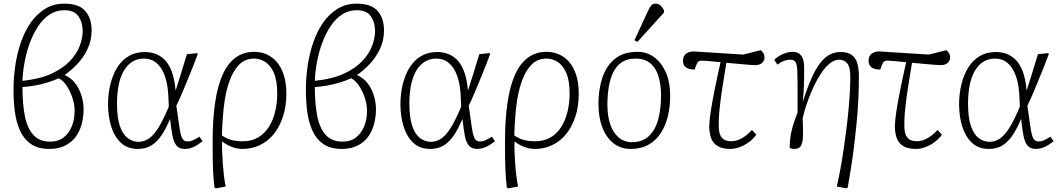

<svg xmlns="http://www.w3.org/2000/svg" viewBox="-20 -802 5824 1052"><path d="M250 14Q187 14 148 -14Q109 -42 88.5 -89Q68 -136 61 -193.5Q54 -251 54 -309Q54 -374 63.5 -440.5Q73 -507 94 -568.5Q115 -630 148 -677.5Q181 -725 227 -753.5Q273 -782 333 -782Q412 -782 447 -742Q482 -702 482 -635Q482 -580 459.5 -533Q437 -486 403 -450.5Q369 -415 334 -391Q384 -369 411 -316Q438 -263 438 -202Q438 -165 428.5 -126Q419 -87 397.5 -56Q376 -25 339.5 -5.5Q303 14 250 14ZM254 -26Q300 -26 330 -50Q360 -74 374.5 -112.5Q389 -151 389 -195Q389 -230 376.5 -267Q364 -304 344.5 -333Q325 -362 302 -373Q273 -360 238.5 -349.5Q204 -339 169 -333Q134 -327 103 -325Q103 -235 116 -167.5Q129 -100 162.5 -63Q196 -26 254 -26ZM103 -359Q199 -369 262.5 -398.5Q326 -428 363.5 -468Q401 -508 417 -551Q433 -594 433 -631Q433 -678 410.5 -712Q388 -746 332 -746Q288 -746 252 -722.5Q216 -699 189 -658Q162 -617 143.5 -567Q125 -517 115 -463.5Q105 -410 103 -359Z M736 14Q677 14 641 -21Q605 -56 588.5 -111.5Q572 -167 572 -230Q572 -289 585 -341Q598 -393 622.5 -432.5Q647 -472 685 -494.5Q723 -517 773 -517Q803 -517 830.5 -507.5Q858 -498 881.5 -475Q905 -452 920.5 -411.5Q936 -371 942 -308H943Q957 -351 967.5 -385.5Q978 -420 987 -449.5Q996 -479 1004 -505L1060 -511L1064 -507Q1044 -453 1023 -401.5Q1002 -350 983 -304.5Q964 -259 946 -222L952 -183Q960 -121 966 -87Q972 -53 981 -40Q990 -27 1007 -27Q1023 -27 1037.5 -33.5Q1052 -40 1073 -53L1090 -28Q1077 -18 1061.5 -8Q1046 2 1029 8Q1012 14 993 14Q963 14 947.5 -4Q932 -22 925 -58Q918 -94 912 -149H911Q892 -103 868.5 -66Q845 -29 813 -7.5Q781 14 736 14ZM739 -25Q771 -25 798 -44.5Q825 -64 851 -107Q877 -150 905 -218L903 -261Q901 -335 884 -383.5Q867 -432 838 -456.5Q809 -481 770 -481Q730 -481 701.5 -461.5Q673 -442 655 -408Q637 -374 629 -329.5Q621 -285 621 -236Q621 -157 637 -111Q653 -65 680 -45Q707 -25 739 -25Z M1163 230 1155 225Q1152 201 1150.5 180.5Q1149 160 1147.5 134Q1146 108 1145.5 70.5Q1145 33 1145 -24Q1145 -146 1158.5 -238.5Q1172 -331 1200 -393Q1228 -455 1271 -486.5Q1314 -518 1373 -518Q1409 -518 1441 -504Q1473 -490 1497 -462Q1521 -434 1535 -391Q1549 -348 1549 -290Q1549 -219 1530.5 -163Q1512 -107 1480 -67.5Q1448 -28 1404 -7Q1360 14 1309 14Q1278 14 1248 2Q1218 -10 1199 -26H1197Q1196 -6 1197 25Q1198 56 1200.5 91.5Q1203 127 1207 161Q1211 195 1217 220ZM1311 -28Q1360 -28 1395.5 -49.5Q1431 -71 1454 -108Q1477 -145 1488 -192Q1499 -239 1499 -289Q1499 -361 1480.5 -403Q1462 -445 1433 -463Q1404 -481 1373 -481Q1322 -481 1289 -446.5Q1256 -412 1235.5 -352.5Q1215 -293 1206.5 -217Q1198 -141 1196 -60Q1222 -42 1248.5 -35Q1275 -28 1311 -28Z M1852 14Q1789 14 1750 -14Q1711 -42 1690.5 -89Q1670 -136 1663 -193.5Q1656 -251 1656 -309Q1656 -374 1665.5 -440.5Q1675 -507 1696 -568.5Q1717 -630 1750 -677.5Q1783 -725 1829 -753.5Q1875 -782 1935 -782Q2014 -782 2049 -742Q2084 -702 2084 -635Q2084 -580 2061.5 -533Q2039 -486 2005 -450.5Q1971 -415 1936 -391Q1986 -369 2013 -316Q2040 -263 2040 -202Q2040 -165 2030.5 -126Q2021 -87 1999.5 -56Q1978 -25 1941.5 -5.5Q1905 14 1852 14ZM1856 -26Q1902 -26 1932 -50Q1962 -74 1976.5 -112.5Q1991 -151 1991 -195Q1991 -230 1978.5 -267Q1966 -304 1946.5 -333Q1927 -362 1904 -373Q1875 -360 1840.5 -349.5Q1806 -339 1771 -333Q1736 -327 1705 -325Q1705 -235 1718 -167.5Q1731 -100 1764.5 -63Q1798 -26 1856 -26ZM1705 -359Q1801 -369 1864.5 -398.5Q1928 -428 1965.5 -468Q2003 -508 2019 -551Q2035 -594 2035 -631Q2035 -678 2012.5 -712Q1990 -746 1934 -746Q1890 -746 1854 -722.5Q1818 -699 1791 -658Q1764 -617 1745.5 -567Q1727 -517 1717 -463.5Q1707 -410 1705 -359Z M2338 14Q2279 14 2243 -21Q2207 -56 2190.5 -111.5Q2174 -167 2174 -230Q2174 -289 2187 -341Q2200 -393 2224.5 -432.5Q2249 -472 2287 -494.5Q2325 -517 2375 -517Q2405 -517 2432.5 -507.5Q2460 -498 2483.5 -475Q2507 -452 2522.5 -411.5Q2538 -371 2544 -308H2545Q2559 -351 2569.5 -385.5Q2580 -420 2589 -449.5Q2598 -479 2606 -505L2662 -511L2666 -507Q2646 -453 2625 -401.5Q2604 -350 2585 -304.5Q2566 -259 2548 -222L2554 -183Q2562 -121 2568 -87Q2574 -53 2583 -40Q2592 -27 2609 -27Q2625 -27 2639.5 -33.5Q2654 -40 2675 -53L2692 -28Q2679 -18 2663.5 -8Q2648 2 2631 8Q2614 14 2595 14Q2565 14 2549.5 -4Q2534 -22 2527 -58Q2520 -94 2514 -149H2513Q2494 -103 2470.5 -66Q2447 -29 2415 -7.5Q2383 14 2338 14ZM2341 -25Q2373 -25 2400 -44.5Q2427 -64 2453 -107Q2479 -150 2507 -218L2505 -261Q2503 -335 2486 -383.5Q2469 -432 2440 -456.5Q2411 -481 2372 -481Q2332 -481 2303.5 -461.5Q2275 -442 2257 -408Q2239 -374 2231 -329.5Q2223 -285 2223 -236Q2223 -157 2239 -111Q2255 -65 2282 -45Q2309 -25 2341 -25Z M2765 230 2757 225Q2754 201 2752.5 180.5Q2751 160 2749.5 134Q2748 108 2747.5 70.5Q2747 33 2747 -24Q2747 -146 2760.5 -238.5Q2774 -331 2802 -393Q2830 -455 2873 -486.5Q2916 -518 2975 -518Q3011 -518 3043 -504Q3075 -490 3099 -462Q3123 -434 3137 -391Q3151 -348 3151 -290Q3151 -219 3132.5 -163Q3114 -107 3082 -67.5Q3050 -28 3006 -7Q2962 14 2911 14Q2880 14 2850 2Q2820 -10 2801 -26H2799Q2798 -6 2799 25Q2800 56 2802.5 91.5Q2805 127 2809 161Q2813 195 2819 220ZM2913 -28Q2962 -28 2997.5 -49.5Q3033 -71 3056 -108Q3079 -145 3090 -192Q3101 -239 3101 -289Q3101 -361 3082.5 -403Q3064 -445 3035 -463Q3006 -481 2975 -481Q2924 -481 2891 -446.5Q2858 -412 2837.5 -352.5Q2817 -293 2808.5 -217Q2800 -141 2798 -60Q2824 -42 2850.5 -35Q2877 -28 2913 -28Z M3436 14Q3381 14 3341.5 -17Q3302 -48 3280.5 -103.5Q3259 -159 3259 -234Q3259 -312 3280.5 -376.5Q3302 -441 3349 -479.5Q3396 -518 3473 -518Q3523 -518 3563 -489.5Q3603 -461 3627.5 -407Q3652 -353 3652 -275Q3652 -218 3639.5 -166Q3627 -114 3601 -73.5Q3575 -33 3534 -9.5Q3493 14 3436 14ZM3442 -23Q3502 -23 3537.5 -58.5Q3573 -94 3587.5 -152Q3602 -210 3602 -277Q3602 -337 3588 -383.5Q3574 -430 3543 -455.5Q3512 -481 3462 -481Q3418 -481 3388 -461.5Q3358 -442 3340.5 -406.5Q3323 -371 3315.5 -325.5Q3308 -280 3308 -228Q3308 -166 3324 -120Q3340 -74 3370 -48.5Q3400 -23 3442 -23ZM3473 -573 3456 -581 3529 -739Q3539 -760 3547 -771Q3555 -782 3572 -782Q3589 -782 3599 -772Q3609 -762 3618 -746V-733Z M3981 14Q3936 14 3910.5 -2.5Q3885 -19 3875.5 -47.5Q3866 -76 3866 -112Q3867 -144 3874.5 -193Q3882 -242 3895.5 -309.5Q3909 -377 3928 -461Q3892 -465 3863 -467.5Q3834 -470 3825 -470Q3815 -470 3807.5 -465Q3800 -460 3795 -445L3786 -421Q3764 -421 3749.5 -427Q3735 -433 3728.5 -444Q3722 -455 3722 -468Q3722 -497 3741.5 -509.5Q3761 -522 3784 -520L4052 -503L4148 -527Q4159 -518 4164 -509Q4169 -500 4169 -486Q4169 -471 4156 -458Q4143 -445 4117 -445Q4108 -445 4083.5 -447Q4059 -449 4026.5 -452Q3994 -455 3960 -458Q3956 -435 3952.5 -412.5Q3949 -390 3945.5 -369Q3942 -348 3939 -328Q3936 -308 3933 -288.5Q3930 -269 3928 -251Q3926 -233 3924 -216Q3922 -199 3920.5 -182Q3919 -165 3918.5 -149Q3918 -133 3918 -118Q3917 -70 3934 -49Q3951 -28 3986 -28Q4016 -28 4045.5 -45Q4075 -62 4100 -90L4124 -64Q4108 -42 4085 -24.5Q4062 -7 4035 3.5Q4008 14 3981 14Z M4618 230 4565 220Q4575 176 4584.5 125Q4594 74 4602 19Q4610 -36 4617 -91Q4624 -146 4629 -199Q4634 -252 4636.5 -299Q4639 -346 4639 -382Q4639 -436 4621.5 -455.5Q4604 -475 4579 -475Q4552 -475 4527 -455Q4502 -435 4480 -402Q4458 -369 4440 -331Q4422 -293 4408.5 -256Q4395 -219 4387.5 -191.5Q4380 -164 4378 -152Q4380 -105 4380 -72.5Q4380 -40 4375.5 -21.5Q4371 -3 4361 5.5Q4351 14 4333 14Q4326 14 4319 12.5Q4312 11 4307 8Q4307 -35 4314 -70Q4321 -105 4331 -134Q4341 -163 4350 -186Q4350 -214 4350 -236Q4350 -258 4350 -280.5Q4350 -303 4350 -330.5Q4350 -358 4349 -397Q4349 -430 4344.5 -447Q4340 -464 4331.5 -469.5Q4323 -475 4309 -475Q4294 -475 4277 -469Q4260 -463 4240 -448L4222 -474Q4235 -487 4252 -497Q4269 -507 4287 -512.5Q4305 -518 4320 -518Q4344 -518 4358.5 -508Q4373 -498 4379.5 -479Q4386 -460 4386 -433Q4386 -418 4386 -398Q4386 -378 4385.5 -354Q4385 -330 4383.5 -303.5Q4382 -277 4379 -248H4380Q4407 -333 4435.5 -393Q4464 -453 4500.5 -485Q4537 -517 4587 -517Q4624 -517 4646 -501.5Q4668 -486 4677 -456Q4686 -426 4686 -384Q4686 -316 4682.5 -249Q4679 -182 4672.5 -117.5Q4666 -53 4658.5 7.5Q4651 68 4642 123Q4633 178 4625 225Z M4998 14Q4953 14 4927.5 -2.5Q4902 -19 4892.5 -47.5Q4883 -76 4883 -112Q4884 -144 4891.5 -193Q4899 -242 4912.5 -309.5Q4926 -377 4945 -461Q4909 -465 4880 -467.5Q4851 -470 4842 -470Q4832 -470 4824.5 -465Q4817 -460 4812 -445L4803 -421Q4781 -421 4766.5 -427Q4752 -433 4745.5 -444Q4739 -455 4739 -468Q4739 -497 4758.5 -509.5Q4778 -522 4801 -520L5069 -503L5165 -527Q5176 -518 5181 -509Q5186 -500 5186 -486Q5186 -471 5173 -458Q5160 -445 5134 -445Q5125 -445 5100.5 -447Q5076 -449 5043.5 -452Q5011 -455 4977 -458Q4973 -435 4969.5 -412.5Q4966 -390 4962.5 -369Q4959 -348 4956 -328Q4953 -308 4950 -288.5Q4947 -269 4945 -251Q4943 -233 4941 -216Q4939 -199 4937.5 -182Q4936 -165 4935.5 -149Q4935 -133 4935 -118Q4934 -70 4951 -49Q4968 -28 5003 -28Q5033 -28 5062.5 -45Q5092 -62 5117 -90L5141 -64Q5125 -42 5102 -24.5Q5079 -7 5052 3.5Q5025 14 4998 14Z M5399 14Q5340 14 5304 -21Q5268 -56 5251.5 -111.5Q5235 -167 5235 -230Q5235 -289 5248 -341Q5261 -393 5285.5 -432.5Q5310 -472 5348 -494.5Q5386 -517 5436 -517Q5466 -517 5493.5 -507.5Q5521 -498 5544.5 -475Q5568 -452 5583.5 -411.5Q5599 -371 5605 -308H5606Q5620 -351 5630.5 -385.5Q5641 -420 5650 -449.5Q5659 -479 5667 -505L5723 -511L5727 -507Q5707 -453 5686 -401.5Q5665 -350 5646 -304.5Q5627 -259 5609 -222L5615 -183Q5623 -121 5629 -87Q5635 -53 5644 -40Q5653 -27 5670 -27Q5686 -27 5700.5 -33.5Q5715 -40 5736 -53L5753 -28Q5740 -18 5724.5 -8Q5709 2 5692 8Q5675 14 5656 14Q5626 14 5610.5 -4Q5595 -22 5588 -58Q5581 -94 5575 -149H5574Q5555 -103 5531.5 -66Q5508 -29 5476 -7.5Q5444 14 5399 14ZM5402 -25Q5434 -25 5461 -44.5Q5488 -64 5514 -107Q5540 -150 5568 -218L5566 -261Q5564 -335 5547 -383.5Q5530 -432 5501 -456.5Q5472 -481 5433 -481Q5393 -481 5364.5 -461.5Q5336 -442 5318 -408Q5300 -374 5292 -329.5Q5284 -285 5284 -236Q5284 -157 5300 -111Q5316 -65 5343 -45Q5370 -25 5402 -25Z"/></svg>

Font: Literata 18pt ExtraLight
Style: Italic
Weight: 250
Italic angle: -2°
Designer: Latin by Veronika Burian and Jose Scaglione. Greek by Irene Vlachou. Cyrillic by Vera Evstafieva
Foundry: TypeTogether
Version: Version 3.103;gftools[0.9.29]